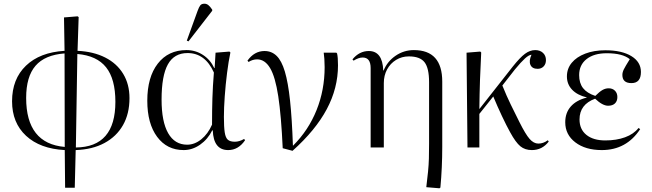

<svg xmlns="http://www.w3.org/2000/svg" viewBox="-20 -795 3514 1035"><path d="M331 217 329 14Q196 7 120.5 -63Q45 -133 45 -249Q45 -369 120 -441Q195 -513 328 -521L325 -701L398 -707L404 -703L398 -521Q484 -517 547 -485Q610 -453 644 -397Q678 -341 678 -266Q678 -182 643 -120.5Q608 -59 543 -24Q478 11 388 14L383 217ZM329 -3 328 -507Q222 -499 171.5 -440.5Q121 -382 121 -267Q121 -21 329 -3ZM389 0Q602 -2 602 -246Q602 -369 552 -432Q502 -495 397 -504Z M970 14Q880 14 827 -57.5Q774 -129 774 -252Q774 -379 830.5 -452Q887 -525 985 -525Q1034 -525 1074 -499Q1114 -473 1135 -428H1137L1142 -511L1217 -517L1222 -512Q1212 -465 1204 -402Q1196 -339 1191.5 -276Q1187 -213 1187 -165Q1187 -110 1191.5 -81Q1196 -52 1208.5 -41.5Q1221 -31 1246 -31Q1270 -31 1296 -46L1301 -39Q1265 14 1210 14Q1131 14 1127 -92H1124Q1100 -44 1058.5 -15Q1017 14 970 14ZM989 -15Q1029 -15 1065 -44Q1101 -73 1123 -123Q1123 -201 1125 -265.5Q1127 -330 1133 -404Q1086 -509 991 -509Q919 -509 885 -448Q851 -387 851 -258Q851 -139 886.5 -77Q922 -15 989 -15ZM996 -572 987 -576 1045 -736Q1053 -758 1060 -766.5Q1067 -775 1082 -775Q1093 -775 1102.5 -768Q1112 -761 1124 -743V-737Z M1557 18 1504 4Q1496 -171 1480 -276Q1464 -381 1436 -428Q1408 -475 1366 -475Q1342 -475 1320 -461L1314 -468Q1351 -520 1406 -520Q1444 -520 1471 -494Q1498 -468 1515.5 -409.5Q1533 -351 1543.5 -253Q1554 -155 1559 -10H1560Q1643 -93 1686.5 -201.5Q1730 -310 1730 -433Q1730 -456 1728.5 -477.5Q1727 -499 1725 -511H1793L1797 -507Q1802 -487 1802 -443Q1802 -320 1741.5 -206.5Q1681 -93 1557 18Z M2349 220 2278 214Q2284 165 2287.5 129.5Q2291 94 2292 59.5Q2293 25 2293 -21V-352Q2293 -428 2268.5 -459.5Q2244 -491 2184 -491Q2146 -491 2115 -472Q2084 -453 2066.5 -420.5Q2049 -388 2049 -347V0H1978V-428Q1978 -485 1935 -485Q1913 -485 1886 -468L1880 -475Q1917 -520 1968 -520Q2042 -520 2046 -415H2048Q2068 -464 2112.5 -494.5Q2157 -525 2211 -525Q2364 -525 2364 -355V-4Q2364 52 2361.5 107Q2359 162 2354 216Z M2847 14Q2810 14 2785 -6.5Q2760 -27 2730 -82Q2710 -118 2685.5 -170Q2661 -222 2639 -275L2564 -181V0H2500L2495 -511L2569 -517L2574 -512Q2570 -438 2567.5 -364.5Q2565 -291 2564 -207L2744 -436Q2783 -485 2810 -505Q2837 -525 2865 -525Q2891 -525 2907 -510Q2923 -495 2923 -471Q2923 -450 2910.5 -437Q2898 -424 2878 -424Q2849 -424 2839.5 -445Q2830 -466 2845 -500Q2831 -499 2810 -480Q2789 -461 2756 -421L2688 -334Q2711 -277 2733 -232Q2755 -187 2780 -137Q2813 -71 2835 -46Q2857 -21 2882 -21Q2909 -21 2933 -39L2938 -32Q2903 14 2847 14Z M3224 14Q3136 14 3081.5 -27.5Q3027 -69 3027 -136Q3027 -187 3057 -221Q3087 -255 3143 -269V-270Q3092 -282 3064 -311.5Q3036 -341 3036 -383Q3036 -425 3062 -456.5Q3088 -488 3135 -506Q3182 -524 3243 -524Q3332 -524 3383.5 -492.5Q3435 -461 3435 -407Q3435 -347 3384 -347Q3335 -347 3335 -391Q3335 -405 3342.5 -420.5Q3350 -436 3375 -476Q3336 -508 3251 -508Q3182 -508 3142 -476.5Q3102 -445 3102 -390Q3102 -347 3123 -320Q3144 -293 3189 -278Q3212 -301 3228 -310Q3244 -319 3261 -319Q3282 -319 3295 -306Q3308 -293 3308 -272Q3308 -250 3295 -237.5Q3282 -225 3258 -225Q3228 -225 3188 -263Q3104 -232 3104 -151Q3104 -98 3141 -68Q3178 -38 3243 -38Q3303 -38 3349.5 -55Q3396 -72 3422 -105L3431 -99Q3357 14 3224 14Z"/></svg>

Font: Literata 72pt Light
Style: Regular
Weight: 300
Designer: Latin by Veronika Burian and Jose Scaglione. Greek by Irene Vlachou. Cyrillic by Vera Evstafieva.
Foundry: TypeTogether
Version: Version 3.002